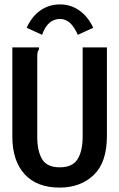

<svg xmlns="http://www.w3.org/2000/svg" viewBox="-20 -838 540 871"><path d="M250 13Q147 13 91.5 -48Q36 -109 36 -218V-623H157V-614Q152 -608 150.5 -600.5Q149 -593 149 -577V-217Q149 -153 171 -116Q193 -79 251 -79Q309 -79 332 -116Q355 -153 355 -220V-623H465V-221Q465 -101 405 -44Q345 13 250 13ZM171 -680 101 -712Q124 -763 163 -790.5Q202 -818 252 -818Q301 -818 340 -790.5Q379 -763 403 -712L333 -680Q317 -716 297.5 -734Q278 -752 252 -752Q196 -752 171 -680Z"/></svg>

Font: Ligconsolata
Style: Bold
Weight: 700
Monospace: yes
Designer: Raph Levien, Cyreal, Brenton Simpson
Foundry: Raph Levien, Cyreal, Google
Version: Version 3.001; ttfautohint (v1.8.2.53-6de2)